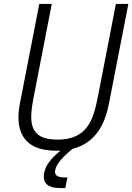

<svg xmlns="http://www.w3.org/2000/svg" viewBox="-20 -750 668 970"><path d="M270 -44.5C116 -44.5 128.5 -148 151.5 -266.5L241.5 -730H178.5L80.5 -227C57 -105.5 83.5 11.5 264.5 11.5L285.5 11C237 51 210.5 85 203 124C195.5 162 207.5 200 283 200H310L320.5 146.5H306C266 146.5 254 132.5 259 109C264 83 289 48.5 346.5 2C465 -28 511 -126 530.5 -227L628.5 -730H565.5L475.5 -266.5C452.5 -148 424 -44.5 270 -44.5Z"/></svg>

Font: Monaspace Neon ExtraLight
Style: Italic
Weight: 200
Italic angle: -11°
Designer: Riley Cran & the Lettermatic Team
Foundry: Lettermatic
Version: Version 1.200 (Monaspace Neon)